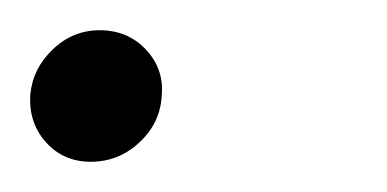

<svg xmlns="http://www.w3.org/2000/svg" viewBox="-49 -94 256 127"><path d="M11 13Q-7 13 -18.5 0.2Q-30 -12.5 -29 -31Q-27.5 -48.5 -14.2 -61.2Q-1 -74 17 -74Q35.5 -74 47.5 -61.2Q59.5 -48.5 58 -31Q57 -12.5 43.2 0.2Q29.5 13 11 13Z"/></svg>

Font: Urbanist
Style: Italic
Weight: 400
Italic angle: -8°
Designer: Corey Hu
Foundry: Corey Hu
Version: Version 1.330; ttfautohint (v1.8.4.7-5d5b)